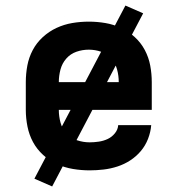

<svg xmlns="http://www.w3.org/2000/svg" viewBox="-20 -606 640 692"><path d="M303 8Q273 8 243 3Q213 -2 185.5 -14.5Q158 -27 135.5 -47.5Q113 -68 99 -94Q85 -120 79 -150Q73 -180 73 -210V-310Q73 -340 78.5 -369.5Q84 -399 98 -425.5Q112 -452 134.5 -472.5Q157 -493 184 -505.5Q211 -518 240.5 -523Q270 -528 300 -528Q330 -528 359.5 -523Q389 -518 416 -505.5Q443 -493 465.5 -472.5Q488 -452 502 -425.5Q516 -399 521.5 -369.5Q527 -340 527 -310V-210H192Q192 -187 198 -164.5Q204 -142 219.5 -125Q235 -108 257.5 -100.5Q280 -93 303 -93Q319 -93 336 -95.5Q353 -98 368 -105Q383 -112 394 -125.5Q405 -139 406 -155H525Q523 -130 513.5 -105.5Q504 -81 487.5 -61.5Q471 -42 449.5 -28Q428 -14 403.5 -6Q379 2 353.5 5Q328 8 303 8ZM192 -310H408Q408 -333 402 -355.5Q396 -378 381 -395Q366 -412 344.5 -419.5Q323 -427 300 -427Q277 -427 255.5 -419.5Q234 -412 219 -395Q204 -378 198 -355.5Q192 -333 192 -310ZM168 66 104 38 432 -586 496 -558Z"/></svg>

Font: Iosevka SS04 Extended
Style: Bold
Weight: 700
Width: 7
Monospace: yes
Designer: Belleve Invis
Foundry: Belleve Invis
Version: Version 19.0.0; ttfautohint (v1.8.4)